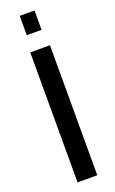

<svg xmlns="http://www.w3.org/2000/svg" viewBox="-168 -913 568 952"><g transform="rotate(-20 116.0 -437.0)"><path d="M64 0V-686H168V0ZM77 -772V-874H155V-772Z"/></g></svg>

Font: Archivo Condensed Medium
Style: Regular
Weight: 500
Width: 3
Designer: Hector Gatti
Foundry: Omnibus-Type
Version: Version 2.001